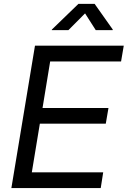

<svg xmlns="http://www.w3.org/2000/svg" viewBox="-20 -961 652 981"><path d="M38.1 0 158.7 -727.5H612.3L598.6 -647H236.3L197.3 -409.2H534.2L520.5 -329.1H183.6L142.6 -80.6H507.3L494.6 0ZM329.6 -807.1H244.6L245.1 -810.1L380.9 -941.4H463.4L556.2 -810.1L555.7 -807.1H469.2L414.6 -892.6Z"/></svg>

Font: Inter 20pt
Style: Italic
Weight: 400
Italic angle: -9.3988°
Version: Version 4.001;git-66647c0bb